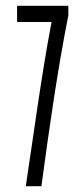

<svg xmlns="http://www.w3.org/2000/svg" viewBox="-20 -643 290 663"><path d="M69 0H123C150 -200 178 -398 216 -590V-623H39V-567H158C123 -383 98 -191 69 0Z"/></svg>

Font: Inconsolata UltraCondensed Thin
Style: Regular
Weight: 100
Width: 1
Monospace: yes
Designer: Raph Levien, Cyreal, Brenton Simpson
Foundry: Raph Levien, Cyreal, Google
Version: Version 3.100